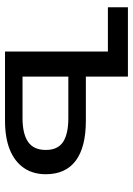

<svg xmlns="http://www.w3.org/2000/svg" viewBox="98 -629 531 767"><g transform="rotate(90 363.5 -245.5)"><path d="M186 0V-411H9V-491H286V-323H462Q568 -323 622 -282.5Q676 -242 676 -163Q676 -112 651 -75.5Q626 -39 578.5 -19.5Q531 0 462 0ZM286 -70H452Q514 -70 546.5 -92Q579 -114 579 -163Q579 -211 547 -232Q515 -253 452 -253H286Z"/></g></svg>

Font: Nunito Sans 10pt SemiExpanded Medium
Style: Regular
Weight: 500
Width: 6
Designer: Vernon Adams
Foundry: Vernon Adams
Version: Version 3.101;gftools[0.9.27]